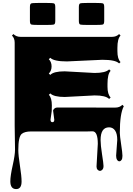

<svg xmlns="http://www.w3.org/2000/svg" viewBox="-20 -902 915 1316"><path d="M298.8 -731H245.1Q202.1 -731 193.6 -734.4Q185.1 -737.8 185.1 -759.3V-853.5Q185.1 -875 193.6 -878.4Q202.1 -881.8 245.1 -881.8H298.8Q341.8 -881.8 350.3 -878.4Q358.9 -875 358.9 -853.5V-759.3Q358.9 -737.8 350.3 -734.4Q341.8 -731 298.8 -731ZM634.8 -731H580.1Q537.1 -731 528.8 -734.4Q520.5 -737.8 520.5 -759.3V-853.5Q520.5 -875 528.8 -878.4Q537.1 -881.8 580.1 -881.8H634.8Q677.7 -881.8 686 -878.4Q694.3 -875 694.3 -853.5V-759.3Q694.3 -737.8 686 -734.4Q677.7 -731 634.8 -731ZM352.1 -81.1 344.2 -141.6V-147Q354.5 -165 372.1 -165L770.5 -164.6Q800.3 -164.6 818.8 -183.6L828.6 -173.8Q801.3 -123.5 801.3 8.3Q801.3 28.8 810.3 87.6Q819.3 146.5 819.3 165.8Q819.3 185.1 813 194.3Q806.6 203.6 797.9 203.6Q789.1 203.6 782.5 193.4Q775.9 183.1 775.9 165L783.7 57.1Q783.7 14.2 768.6 -7.6Q753.4 -29.3 727.5 -29.3Q669.4 -29.3 669.4 58.1Q669.4 91.8 679.4 155.8Q689.5 219.7 689.5 235.8Q689.5 252 682.1 260.5Q674.8 269 665.3 269Q655.8 269 648.7 261Q641.6 252.9 641.6 239.3L650.4 83.5Q650.4 -2 613.8 -2L576.7 -1H192.9Q149.4 -1 128.9 15.6Q105.5 35.2 105.5 126Q105.5 162.6 116.7 234.1Q127.9 305.7 127.9 341.8Q127.9 394 90.8 394Q50.8 394 50.8 340.3Q50.8 303.7 66.9 231.9Q83 160.2 83 123L80.6 -40.5V-609.9Q80.6 -640.1 62 -658.2L71.8 -668.5Q91.8 -649.4 120.6 -649.4H747.6Q777.3 -649.4 796.4 -668.5L806.2 -658.2Q784.7 -636.7 784.7 -574.2V-552.2Q784.7 -497.1 806.2 -476.6L796.4 -467.3Q772 -492.2 681.6 -492.2L439 -481Q349.1 -481 324.7 -505.9L314.5 -496.1Q333.5 -477.5 333.5 -447Q333.5 -416.5 314.5 -397.9L324.7 -388.7Q348.1 -413.1 423.3 -413.1L627.9 -401.9Q703.6 -401.9 728 -426.3L738.3 -416.5Q716.8 -395 716.8 -326.7V-307.6Q716.8 -255.4 738.3 -233.9L728 -223.6Q704.6 -248 628.9 -248L424.3 -237.3Q349.1 -237.3 324.7 -261.7L314.9 -252Q335.4 -231 335.4 -178.7L334.5 -140.6L326.2 -82Q326.2 -64.5 339.1 -64.5Q352.1 -64.5 352.1 -81.1Z"/></svg>

Font: Nosifer Caps
Style: Regular
Weight: 800
Version: Version 001.002